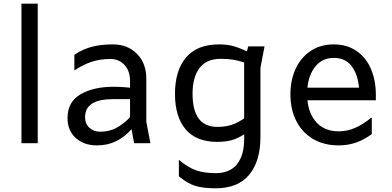

<svg xmlns="http://www.w3.org/2000/svg" viewBox="-20 -774 2120 1038"><path d="M96 -754H184V0H96Z M705 0 691 -75Q652 -32 606.5 -10Q561 12 504 12Q433 12 389 -28.5Q345 -69 345 -136Q345 -223 415 -264Q485 -305 595 -305Q635 -305 683 -300V-336Q683 -390 653.5 -422.5Q624 -455 577 -455Q521 -455 475.5 -440Q430 -425 382 -393V-478Q429 -509 478 -521.5Q527 -534 590 -534Q670 -534 720.5 -483Q771 -432 771 -348V-116L793 0ZM683 -140V-238H591Q440 -238 440 -141Q440 -105 463 -83.5Q486 -62 522 -62Q570 -62 608 -82Q646 -102 683 -140Z M1410 -523 1388 -407V-34Q1388 98 1327 171Q1266 244 1146 244Q1079 244 1036 231Q993 218 947 179V90Q996 131 1039 146.5Q1082 162 1146 162Q1223 162 1261.5 113.5Q1300 65 1300 -22V-48Q1267 -26 1233.5 -16.5Q1200 -7 1154 -7Q1041 -7 983.5 -75Q926 -143 926 -266Q926 -393 986 -463.5Q1046 -534 1164 -534Q1207 -534 1238.5 -525.5Q1270 -517 1315 -497L1322 -523ZM1300 -134V-436Q1268 -447 1239.5 -451.5Q1211 -456 1174 -456Q1096 -456 1058.5 -406Q1021 -356 1021 -267Q1021 -88 1155 -88Q1199 -88 1232 -99Q1265 -110 1300 -134Z M2012 -232H1642Q1650 -155 1693.5 -109.5Q1737 -64 1812 -64Q1857 -64 1899.5 -82.5Q1942 -101 1986 -137H1990V-49Q1946 -17 1903 -2.5Q1860 12 1811 12Q1731 12 1672 -23Q1613 -58 1581.5 -120.5Q1550 -183 1550 -264Q1550 -341 1578.5 -402.5Q1607 -464 1660 -499Q1713 -534 1784 -534Q1856 -534 1907.5 -498.5Q1959 -463 1985.5 -401Q2012 -339 2012 -261ZM1642 -300H1921Q1914 -373 1880.5 -417Q1847 -461 1785 -461Q1723 -461 1686 -416Q1649 -371 1642 -300Z"/></svg>

Font: AmikoRegular
Style: Regular
Weight: 400
Designer: Pablo Impallari, Rodrigo Fuenzalida, Andres Torresi
Foundry: Impallari Type
Version: Version 1.000; ttfautohint (v1.3)